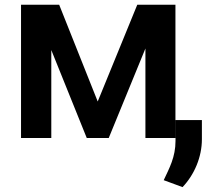

<svg xmlns="http://www.w3.org/2000/svg" viewBox="-20 -565 886 786"><path d="M380 -149.5 222.3 -545.5H66.1V0H190V-360.1L335.2 0H425.1L575.3 -366.5V0H698.2V-545.5H541.9ZM650.2 172.6 727.3 201C775.9 149.9 806.5 77.8 806.5 5V-73.5H698.5V11.7C698.5 78.1 673.3 123.2 650.2 172.6Z"/></svg>

Font: Margiela Sans Semi Bold
Style: Regular
Weight: 600
Designer: Stefan Endress, Andreas Faust
Version: Version 1.100;FEAKit 1.0